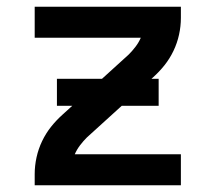

<svg xmlns="http://www.w3.org/2000/svg" viewBox="-20 -550 640 570"><path d="M83 0V-33Q83 -58 88.5 -83Q94 -108 105 -131Q116 -154 131.5 -173.5Q147 -193 166 -210L362 -388Q373 -399 382.5 -411.5Q392 -424 398 -438H83V-530H517V-497Q517 -472 511.5 -447Q506 -422 495 -399Q484 -376 468.5 -356.5Q453 -337 434 -320L336 -231L238 -142Q227 -131 217.5 -118.5Q208 -106 202 -92H517V0ZM451 -236H149V-316H451Z"/></svg>

Font: Iosevka Curly SmBdEx
Style: Regular
Weight: 600
Width: 7
Monospace: yes
Designer: Belleve Invis
Foundry: Belleve Invis
Version: Version 11.1.0; ttfautohint (v1.8.3)